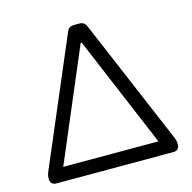

<svg xmlns="http://www.w3.org/2000/svg" viewBox="-104 -814 917 918"><g transform="rotate(-15 354.0 -355.0)"><path d="M367 -710H341C324 -710 313 -703 306 -687L42 -67C36 -53 34 -44 34 -30V-28C35 -10 46 0 64 0H643C663 0 673 -11 673 -30V-33C673 -45 670 -55 665 -67L402 -687C395 -703 384 -710 367 -710ZM355 -619 587 -68H116L350 -619Z"/></g></svg>

Font: Asap
Style: Regular
Weight: 400
Designer: Pablo Cosgaya
Foundry: Pablo Cosgaya
Version: Version 1.007;PS 001.007;hotconv 1.0.70;makeotf.lib2.5.58329